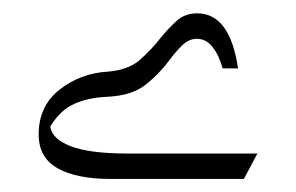

<svg xmlns="http://www.w3.org/2000/svg" viewBox="-20 -989 449 291"><path d="M143.1 -880.4Q174.3 -882.8 191.9 -898.2Q209.5 -913.6 223.1 -931.2Q234.9 -945.8 247.6 -957.3Q260.3 -968.8 278.8 -968.8Q328.6 -968.8 340.8 -885.3H317.4Q312 -905.3 302.2 -917.7Q292.5 -930.2 278.3 -930.2Q266.6 -930.2 256.3 -920.4Q246.1 -910.6 235.8 -896.5Q221.2 -877 200.7 -860.6Q180.2 -844.2 142.6 -842.3Q115.2 -841.3 93.5 -832Q71.8 -822.8 56.2 -797.4Q58.6 -778.3 87.4 -767.3Q116.2 -756.3 173.8 -756.3H370.1L349.6 -717.8H147.5Q96.2 -717.8 67.4 -733.9Q38.6 -750 38.6 -785.2Q38.6 -828.1 70.1 -853Q101.6 -877.9 143.1 -880.4Z"/></svg>

Font: Pinar-DS2-FD Medium
Style: Regular
Weight: 500
Designer: Amin Abedi
Version: Version 3.000